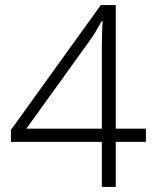

<svg xmlns="http://www.w3.org/2000/svg" viewBox="-20 -738 611 758"><path d="M556 -178H437V0H382V-178H23V-225L378 -718H437V-230H556ZM382 -495Q382 -524 382 -546Q382 -568 382.5 -586Q383 -604 383.5 -621Q384 -638 385 -655H382Q369 -632 357 -612Q345 -592 328 -569L84 -230H382Z"/></svg>

Font: Noto Sans Armenian Light
Style: Regular
Weight: 300
Designer: Monotype Design Team
Foundry: Monotype Imaging Inc.
Version: Version 2.007